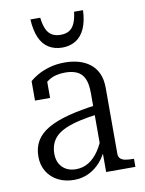

<svg xmlns="http://www.w3.org/2000/svg" viewBox="-84 -797 655 866"><g transform="rotate(-10 243.0 -363.5)"><path d="M345 -306V-264Q296 -258 258.5 -249.5Q221 -241 194 -229.5Q167 -218 150.5 -203Q134 -188 125.5 -167.5Q117 -147 117 -121Q117 -95 127.5 -76Q138 -57 157 -46.5Q176 -36 202 -36Q234 -36 260 -52Q286 -68 306.5 -98Q327 -128 340 -168L346 -112Q331 -74 307.5 -47Q284 -20 253 -5Q222 10 185 10Q145 10 113 -6Q81 -22 62.5 -52Q44 -82 44 -121Q44 -162 62 -192.5Q80 -223 117 -244.5Q154 -266 210.5 -281Q267 -296 345 -306ZM333 0V-108L327 -109V-363Q327 -405 316 -429Q305 -453 283 -463.5Q261 -474 229 -474Q183 -474 154 -455.5Q125 -437 108 -410Q106 -420 108 -428.5Q110 -437 115 -444.5Q120 -452 126.5 -457Q133 -462 142 -465V-373H73V-462Q86 -474 108.5 -487Q131 -500 163 -509.5Q195 -519 234 -519Q268 -519 297 -511Q326 -503 348.5 -486Q371 -469 384 -441.5Q397 -414 397 -373V-72Q397 -58 405.5 -50Q414 -42 429 -39.5Q444 -37 464 -37H467V0ZM237 -587Q272 -587 298.5 -603.5Q325 -620 340 -653.5Q355 -687 357 -737H316Q312 -703 302.5 -683Q293 -663 277.5 -654Q262 -645 239 -645Q216 -645 200 -654Q184 -663 174.5 -683Q165 -703 161 -737H116Q119 -686 133.5 -653Q148 -620 174.5 -603.5Q201 -587 237 -587Z"/></g></svg>

Font: Roboto Serif 28pt Condensed Light
Style: Regular
Weight: 300
Width: 3
Designer: Greg Gazdowicz
Foundry: Commercial Type
Version: Version 1.008